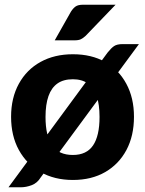

<svg xmlns="http://www.w3.org/2000/svg" viewBox="-20 -755 615 814"><path d="M16 39 436 -532Q451 -551 463.5 -559.5Q476 -568 500 -568H569L152 -2Q138 21 114.5 30Q91 39 68 39ZM289 -525Q368 -525 425.5 -492.5Q483 -460 515.5 -400Q548 -340 548 -260Q548 -179 516 -119Q484 -59 426 -25.5Q368 8 289 8Q211 8 152 -25.5Q93 -59 60 -119Q27 -179 27 -260Q27 -340 60 -400Q93 -460 152 -492.5Q211 -525 289 -525ZM289 -98Q347 -98 374.5 -138.5Q402 -179 402 -259Q402 -312 390 -347.5Q378 -383 352.5 -401Q327 -419 289 -419Q249 -419 223.5 -401Q198 -383 185.5 -347.5Q173 -312 173 -259Q173 -179 201 -138.5Q229 -98 289 -98ZM212 -584 281 -706Q290 -720 300.5 -727.5Q311 -735 333 -735H470L343 -603Q332 -593 322.5 -588.5Q313 -584 296 -584Z"/></svg>

Font: Aleo ExtraBold
Style: Regular
Weight: 800
Designer: Alessio Laiso
Foundry: Alessio Laiso
Version: Version 2.001;gftools[0.9.29]